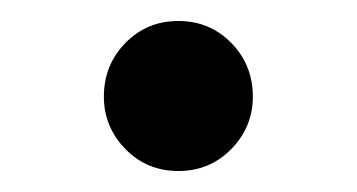

<svg xmlns="http://www.w3.org/2000/svg" viewBox="-20 -150 340 183"><path d="M150 13Q120 13 99.5 -8Q79 -29 79 -58Q79 -88 99.5 -109Q120 -130 150 -130Q180 -130 200.5 -109Q221 -88 221 -58Q221 -29 200.5 -8Q180 13 150 13Z"/></svg>

Font: Source Serif Pro
Style: Regular
Weight: 400
Designer: Frank Grießhammer
Foundry: Adobe Systems Incorporated
Version: Version 2.000;PS 1.000;hotconv 16.6.51;makeotf.lib2.5.65220